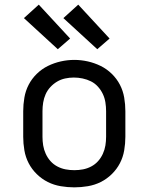

<svg xmlns="http://www.w3.org/2000/svg" viewBox="-20 -799 640 827"><path d="M300 8Q271 8 241.5 3Q212 -2 186 -15Q160 -28 138.5 -49Q117 -70 103.5 -96Q90 -122 85 -151.5Q80 -181 80 -210V-320Q80 -349 85 -378.5Q90 -408 103.5 -434Q117 -460 138.5 -481Q160 -502 186.5 -515Q213 -528 242 -534.5Q271 -541 300 -541Q329 -541 358 -534.5Q387 -528 413.5 -515Q440 -502 461.5 -481Q483 -460 496.5 -434Q510 -408 515 -378.5Q520 -349 520 -320V-210Q520 -181 515 -151.5Q510 -122 496.5 -96Q483 -70 461.5 -49Q440 -28 414 -15Q388 -2 358.5 3Q329 8 300 8ZM300 -66Q319 -66 337.5 -69.5Q356 -73 373 -82Q390 -91 402.5 -105Q415 -119 423 -136.5Q431 -154 434 -172.5Q437 -191 437 -210V-320Q437 -339 434 -358Q431 -377 423 -394Q415 -411 402 -425.5Q389 -440 372 -448.5Q355 -457 336 -461Q317 -465 298 -465Q279 -465 260.5 -461Q242 -457 226 -447.5Q210 -438 197 -424Q184 -410 176.5 -393Q169 -376 166 -357.5Q163 -339 163 -320V-210Q163 -191 166 -172.5Q169 -154 177 -136.5Q185 -119 197.5 -105Q210 -91 227 -82Q244 -73 262.5 -69.5Q281 -66 300 -66ZM399 -587 253 -721 317 -779 452 -633ZM229 -587 83 -721 147 -779 282 -633Z"/></svg>

Font: Iosevka Mono
Style: Regular
Weight: 400
Designer: Belleve Invis
Foundry: Belleve Invis
Version: Version 11.1.1